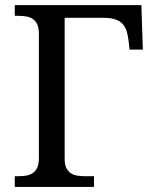

<svg xmlns="http://www.w3.org/2000/svg" viewBox="-20 -734 601 754"><path d="M349.1 0H38.1V-42H50.8Q67.9 -42 82.8 -44.4Q97.7 -46.9 108.9 -54.4Q120.1 -62 126.5 -76.2Q132.8 -90.3 132.8 -113.8V-600.1Q132.8 -623.5 126.5 -637.7Q120.1 -651.9 108.9 -659.4Q97.7 -667 82.8 -669.4Q67.9 -671.9 50.8 -671.9H38.1V-713.9H535.2L541 -539.1H488.8L484.9 -574.2Q482.4 -595.2 477.3 -611.8Q472.2 -628.4 461.4 -640.1Q450.7 -651.9 432.4 -658Q414.1 -664.1 384.8 -664.1H233.9V-109.9Q233.9 -87.9 240.5 -74.5Q247.1 -61 258.3 -53.7Q269.5 -46.4 284.4 -44.2Q299.3 -42 315.9 -42H349.1Z"/></svg>

Font: Droid-TTFautohint Serif
Style: Regular
Weight: 400
Foundry: Ascender Corporation
Version: Version 1.00; ttfautohint (v1.00rc1.4-1a1c-dirty) -l 8 -r 50